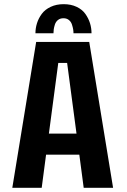

<svg xmlns="http://www.w3.org/2000/svg" viewBox="-20 -901 610 921"><path d="M150 -741.5Q150 -766 157.5 -789.8Q165 -813.5 180.5 -834.5Q196 -855.5 223.2 -868.2Q250.5 -881 285.5 -881Q320.5 -881 347.5 -868.2Q374.5 -855.5 389.5 -834.2Q404.5 -813 411.8 -789.5Q419 -766 419 -741.5H332.5Q332.5 -750.5 331 -760Q329.5 -769.5 325.2 -783Q321 -796.5 310.5 -805Q300 -813.5 284.5 -813.5Q268.5 -813.5 258 -805Q247.5 -796.5 243.2 -783Q239 -769.5 237.8 -760.2Q236.5 -751 236.5 -741.5ZM381.5 0 360.5 -159H201L180 0H39L153.5 -700H408L522.5 0ZM259.5 -599 214.5 -260H347L302 -599Z"/></svg>

Font: League Mono Narrow SemiBold
Style: Regular
Weight: 600
Width: 3
Designer: Tyler Finck
Foundry: The League of Moveable Type / Tyler Finck
Version: Version 2.210